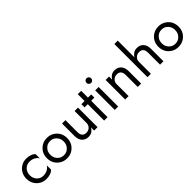

<svg xmlns="http://www.w3.org/2000/svg" viewBox="226 -1981 3193 3193"><g transform="rotate(-45 1822.5 -385.0)"><path d="M132 -145Q150 -109 188 -86Q222 -65 268 -65Q325 -65 368 -90Q412 -116 428 -149V-49Q404 -20 360 -5Q315 10 268 10Q199 10 146 -21Q91 -54 62 -106Q30 -158 30 -230Q30 -302 62 -354Q91 -406 146 -439Q199 -470 268 -470Q316 -470 360 -454Q405 -439 428 -411V-311Q412 -344 368 -370Q325 -395 268 -395Q222 -395 188 -374Q150 -351 132 -315Q111 -278 111 -230Q111 -182 132 -145Z M544 -354Q577 -408 630 -439Q683 -470 751 -470Q819 -470 872 -439Q925 -408 958 -354Q989 -298 989 -230Q989 -162 958 -106Q925 -52 872 -21Q819 10 751 10Q683 10 630 -21Q577 -52 544 -106Q513 -162 513 -230Q513 -298 544 -354ZM614 -145Q634 -110 670 -86Q706 -65 751 -65Q796 -65 832 -86Q868 -110 888 -145Q908 -183 908 -230Q908 -277 888 -315Q868 -350 832 -374Q796 -395 751 -395Q706 -395 670 -374Q634 -350 614 -315Q594 -277 594 -230Q594 -183 614 -145Z M1179 -180Q1179 -65 1277 -65Q1330 -65 1362 -98Q1394 -130 1394 -180V-460H1474V0H1394V-73Q1374 -37 1338 -12Q1300 10 1257 10Q1187 10 1142 -36Q1099 -82 1099 -170V-460H1179Z M1629 -620H1709V-460H1784V-385H1709V0H1629V-385H1554V-460H1629Z M1864 -650Q1864 -628 1880.5 -611.5Q1897 -595 1919 -595Q1942 -595 1958 -611.5Q1974 -628 1974 -650Q1974 -673 1958 -689Q1942 -705 1919 -705Q1897 -705 1880.5 -689Q1864 -673 1864 -650ZM1879 -460H1959V0H1879Z M2419 -280Q2419 -395 2321 -395Q2269 -395 2237 -362Q2204 -330 2204 -280V0H2124V-460H2204V-387Q2225 -424 2261 -448Q2297 -470 2341 -470Q2413 -470 2455 -424Q2499 -380 2499 -290V0H2419Z M2944 -280Q2944 -395 2846 -395Q2794 -395 2762 -362Q2729 -330 2729 -280V0H2649V-780H2729V-387Q2750 -424 2786 -448Q2822 -470 2866 -470Q2938 -470 2980 -424Q3024 -380 3024 -290V0H2944Z M3165 -354Q3198 -408 3251 -439Q3304 -470 3372 -470Q3440 -470 3493 -439Q3546 -408 3579 -354Q3610 -298 3610 -230Q3610 -162 3579 -106Q3546 -52 3493 -21Q3440 10 3372 10Q3304 10 3251 -21Q3198 -52 3165 -106Q3134 -162 3134 -230Q3134 -298 3165 -354ZM3235 -145Q3255 -110 3291 -86Q3327 -65 3372 -65Q3417 -65 3453 -86Q3489 -110 3509 -145Q3529 -183 3529 -230Q3529 -277 3509 -315Q3489 -350 3453 -374Q3417 -395 3372 -395Q3327 -395 3291 -374Q3255 -350 3235 -315Q3215 -277 3215 -230Q3215 -183 3235 -145Z"/></g></svg>

Font: jost-mod-400
Style: Regular
Weight: 400
Version: Version 3.200; ttfautohint (v0.97) -l 8 -r 50 -G 200 -x 14 -